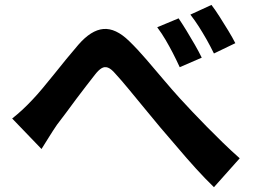

<svg xmlns="http://www.w3.org/2000/svg" viewBox="-20 -764 1040 784"><path d="M29.7 -280.1Q52.5 -298.2 71.9 -316.2Q91.4 -334.3 113.9 -358.3Q131.4 -376.6 153.6 -403.2Q175.8 -429.7 200.8 -460.8Q225.8 -491.8 251.1 -523.1Q276.5 -554.3 299.8 -581.1Q352 -641.3 402.1 -645.6Q452.3 -649.9 507.2 -596.5Q541.8 -563 578.1 -520.6Q614.4 -478.2 649.5 -436.8Q684.6 -395.4 713.9 -363.1Q738 -336.8 765.8 -307.4Q793.6 -278 824.7 -246.4Q855.8 -214.8 889.3 -182.2Q922.9 -149.5 958.8 -117.6L853.6 0.4Q818.3 -33.7 779.8 -76.1Q741.2 -118.6 704.6 -162.1Q667.9 -205.6 635.6 -242.5Q604.7 -279.5 571.2 -320.3Q537.6 -361.2 506.4 -399Q475.2 -436.9 451.4 -462.7Q434.2 -482.9 420.7 -487.9Q407.2 -492.8 395 -485.5Q382.7 -478.3 368.2 -459.7Q353.6 -441 333.4 -415Q313.1 -389 291.6 -360.1Q270.1 -331.3 249.8 -303.6Q229.4 -276 212.9 -254.9Q196 -230.3 179.3 -203.2Q162.6 -176.2 149.5 -155.6ZM709.3 -689.1Q723.4 -668.4 741.1 -639.6Q758.7 -610.8 775.6 -581.4Q792.5 -552 803.8 -528.5L713.9 -489.6Q699.2 -521.5 685.1 -548.8Q670.9 -576 655.9 -601.6Q640.9 -627.2 622 -652.7ZM843.5 -743.9Q858.6 -724.2 876.7 -695.8Q894.8 -667.4 912.2 -638.8Q929.7 -610.1 940.9 -587.7L853.6 -545.6Q837.9 -577.5 822.9 -603.9Q807.8 -630.3 792.1 -655.1Q776.3 -679.9 757.4 -704.4Z"/></svg>

Font: Noto Sans JP
Style: Regular
Weight: 100
Designer: Ryoko NISHIZUKA 西塚涼子 (kana, bopomofo & ideographs); Paul D. Hunt (Latin, Greek & Cyrillic); Sandoll Communications 산돌커뮤니
Foundry: Adobe
Version: Version 2.004;hotconv 1.0.118;makeotfexe 2.5.65603